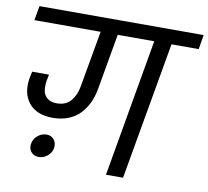

<svg xmlns="http://www.w3.org/2000/svg" viewBox="-81 -830 999 920"><g transform="rotate(10 418.5 -370.0)"><path d="M492.2 0 608.9 -669.9H431.2L383.8 -399.9Q377.4 -362.8 363.3 -331.8Q349.1 -300.8 326.2 -276.1Q303.2 -251.5 269.3 -237.8Q235.4 -224.1 192.9 -224.1Q113.8 -224.1 75.9 -271.5Q38.1 -318.8 51.8 -395L58.1 -424.8H140.1L133.8 -394Q130.4 -369.1 133.1 -347.4Q135.7 -325.7 152.8 -310.8Q169.9 -295.9 199.2 -295.9Q245.1 -295.9 269 -325Q293 -354 299.8 -397L348.1 -669.9H25.9L38.1 -740.2H836.9L825.2 -669.9H692.9L575.2 0ZM160.2 -27.8Q136.2 -27.8 122.6 -43.7Q108.9 -59.6 112.8 -83Q116.2 -106.9 135.5 -123.5Q154.8 -140.1 179.2 -140.1Q202.1 -140.1 215.3 -123.5Q228.5 -106.9 225.1 -83Q221.7 -60.1 202.4 -43.9Q183.1 -27.8 160.2 -27.8Z"/></g></svg>

Font: SVN-Poppins
Style: Italic
Weight: 400
Italic angle: -10°
Designer: Ninad Kale (Devanagari), Jonny Pinhorn (Latin)
Foundry: Indian Type Foundry
Version: Version 3.002 2017